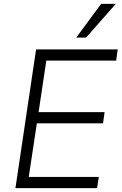

<svg xmlns="http://www.w3.org/2000/svg" viewBox="-20 -975 630 995"><path d="M60 0 167 -719H590L582 -661H220L180 -394H522L514 -336H171L129 -58H492L483 0ZM375 -780 504 -955H580L426 -780Z"/></svg>

Font: Nunitoga
Style: Light Italic
Weight: 300
Italic angle: -9°
Designer: Vernon Adams
Foundry: Vernon Adams
Version: Version 1.0